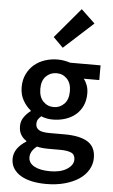

<svg xmlns="http://www.w3.org/2000/svg" viewBox="-65 -846 650 1106"><g transform="rotate(5 260.0 -293.5)"><path d="M244 217Q200 217 162.5 209Q125 201 98 185Q71 169 55.5 145Q40 121 40 89Q40 58 58 31.5Q76 5 110 -16V-20Q91 -32 78.5 -52Q66 -72 66 -102Q66 -131 82.5 -154.5Q99 -178 120 -193V-197Q95 -216 75.5 -249.5Q56 -283 56 -327Q56 -369 72 -402Q88 -435 114.5 -457.5Q141 -480 176 -491.5Q211 -503 250 -503Q270 -503 288.5 -499.5Q307 -496 322 -491H498V-406H408Q420 -392 428 -370.5Q436 -349 436 -323Q436 -282 421.5 -251Q407 -220 382 -199Q357 -178 323 -167Q289 -156 250 -156Q234 -156 217 -159Q200 -162 183 -169Q172 -159 165.5 -149Q159 -139 159 -122Q159 -101 176.5 -89Q194 -77 239 -77H326Q415 -77 460.5 -48.5Q506 -20 506 44Q506 80 487.5 112Q469 144 435 167Q401 190 352.5 203.5Q304 217 244 217ZM250 -228Q285 -228 310 -253.5Q335 -279 335 -327Q335 -373 310.5 -398.5Q286 -424 250 -424Q214 -424 189 -399Q164 -374 164 -327Q164 -279 189 -253.5Q214 -228 250 -228ZM262 142Q322 142 358.5 118.5Q395 95 395 63Q395 34 372.5 24Q350 14 308 14H241Q201 14 174 7Q136 36 136 72Q136 105 169.5 123.5Q203 142 262 142ZM272 -573 215 -630 362 -804 442 -728Z"/></g></svg>

Font: CV Source Sans Light
Style: Bold
Weight: 600
Designer: Paul D. Hunt
Foundry: Adobe Systems Incorporated
Version: Version 3.001